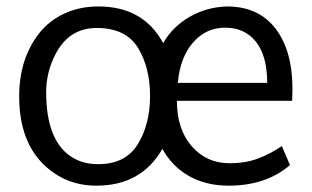

<svg xmlns="http://www.w3.org/2000/svg" viewBox="-20 -569 976 601"><path d="M536.6 -309.6H816.4V-315.9Q814.9 -397 780 -439.7Q745.1 -482.4 684.8 -482.4Q624.5 -482.4 584 -435.5Q543.5 -388.7 536.6 -309.6ZM124.5 -280.3Q124.5 -120.1 213.4 -72.3Q246.1 -54.7 288.1 -55.2Q373 -55.2 411.4 -117.7Q449.7 -180.2 449.7 -268.8Q449.7 -357.4 411.9 -419.4Q374 -481.4 282.5 -481.4Q190.9 -481.4 148.4 -388.7Q124.5 -336.9 124.5 -280.3ZM488.3 -103Q422.4 12.2 281.7 12.2Q208 12.2 151.4 -25.9Q40 -100.6 40 -267.1Q40 -385.3 103 -465.3Q133.3 -503.9 181.2 -526.4Q229 -548.8 288.1 -548.8Q428.7 -548.8 490.7 -434.1Q520.5 -485.8 573.7 -516.4Q627 -546.9 690.4 -548.8Q789.1 -548.8 842.3 -479.7Q895.5 -410.6 895.5 -290L894.5 -253.4H533.7Q533.7 -164.6 580.1 -111.3Q626.5 -58.1 698.2 -58.1Q749.5 -58.1 787.8 -72.8Q826.2 -87.4 862.3 -111.8L887.7 -52.2Q812.5 12.2 695.8 12.2Q625.5 12.2 572.3 -17.6Q519 -47.4 488.3 -103Z"/></svg>

Font: Oxygen
Style: Normal
Weight: 400
Designer: Vernon Adams
Foundry: Vernon Adams
Version: Version Release 0.2.2 webfont; ttfautohint (v0.8.52-bc40) -l